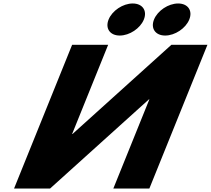

<svg xmlns="http://www.w3.org/2000/svg" viewBox="-20 -1082 1211 1102"><path d="M741.7 -1062C685.6 -1062 623.9 -1021 603.3 -970C582.7 -919 611.2 -878 667.3 -878C723.4 -878 785.1 -919 805.7 -970C826.3 -1021 797.8 -1062 741.7 -1062ZM1002.4 -1062C946.3 -1062 884.6 -1021 864 -970C843.4 -919 871.9 -878 928 -878C984.1 -878 1045.8 -919 1066.4 -970C1087 -1021 1058.5 -1062 1002.4 -1062ZM837.4 -512H835.2L267.5 0H60.7L394 -825H600.8L394 -313H396.2L963.8 -825H1170.6L837.3 0H630.5Z"/></svg>

Font: Hussar
Style: BdWideOblFour
Weight: 700
Foundry: Cannot Into Space Fonts
Version: Version 2.00